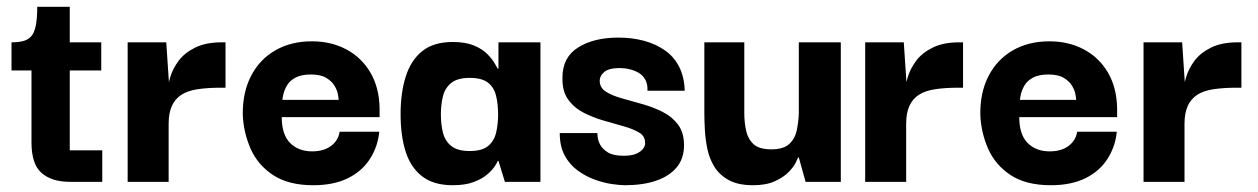

<svg xmlns="http://www.w3.org/2000/svg" viewBox="-20 -537 3715 567"><path d="M187 0Q133 0 103 -26Q73 -52 73 -116V-341H186V-93H282V0ZM14 -329V-412Q33 -412 47.5 -415.5Q62 -419 71.5 -429Q81 -439 85.5 -460.5Q90 -482 90 -517H186V-412H279V-329Z M357 0V-412H471L479 -292L478 -203V0ZM478 -171 475 -263Q475 -283 482.5 -308.5Q490 -334 507.5 -357.5Q525 -381 556.5 -396.5Q588 -412 634 -412H646V-278H633Q593 -278 563.5 -273.5Q534 -269 515.5 -257Q497 -245 487.5 -224Q478 -203 478 -171Z M905 10Q832 10 786.5 -20Q741 -50 720 -98Q699 -146 697 -198Q696 -263 721 -312Q746 -361 792.5 -388Q839 -415 901 -415Q958 -415 1003 -391Q1048 -367 1074 -322.5Q1100 -278 1101 -217Q1101 -216 1101 -206Q1101 -196 1101 -191H812Q812 -140 836.5 -115Q861 -90 902 -90Q936 -90 957.5 -106Q979 -122 983 -148H1100Q1096 -105 1073 -68.5Q1050 -32 1008 -11Q966 10 905 10ZM814 -242H980Q980 -246 978 -258Q976 -270 968 -283.5Q960 -297 943.5 -307Q927 -317 898 -317Q870 -317 853 -308Q836 -299 828 -285.5Q820 -272 817 -259.5Q814 -247 814 -242Z M1317 10Q1261 10 1227 -16Q1193 -42 1178 -89Q1163 -136 1163 -200Q1163 -264 1178.5 -312Q1194 -360 1227.5 -386.5Q1261 -413 1317 -413Q1355 -413 1380 -402.5Q1405 -392 1419.5 -377Q1434 -362 1441 -349.5Q1448 -337 1450 -334H1452V-412H1576V0H1471L1452 -62H1450Q1449 -58 1441.5 -46.5Q1434 -35 1419 -22Q1404 -9 1379 0.5Q1354 10 1317 10ZM1367 -91Q1403 -91 1421 -105.5Q1439 -120 1445 -145Q1451 -170 1451 -199Q1451 -229 1445 -254Q1439 -279 1421 -293Q1403 -307 1367 -307Q1331 -307 1312.5 -292Q1294 -277 1288 -252.5Q1282 -228 1282 -199Q1282 -170 1288 -145.5Q1294 -121 1312.5 -106Q1331 -91 1367 -91Z M1825 10Q1811 10 1787 6.5Q1763 3 1736.5 -6.5Q1710 -16 1686 -33.5Q1662 -51 1647.5 -78Q1633 -105 1633 -144H1744Q1744 -143 1745 -132.5Q1746 -122 1752.5 -109.5Q1759 -97 1775 -87Q1791 -77 1822 -77Q1846 -77 1860 -83.5Q1874 -90 1880 -99Q1886 -108 1885 -116Q1885 -135 1867.5 -145.5Q1850 -156 1822 -164Q1794 -172 1762.5 -181Q1731 -190 1703 -204.5Q1675 -219 1657.5 -243.5Q1640 -268 1641 -308Q1641 -368 1687.5 -397Q1734 -426 1806 -426Q1847 -426 1882 -416.5Q1917 -407 1944 -388Q1971 -369 1986 -339Q2001 -309 2002 -269H1892Q1893 -289 1885.5 -302Q1878 -315 1866 -322Q1854 -329 1839.5 -332.5Q1825 -336 1810 -336Q1778 -336 1764.5 -324.5Q1751 -313 1751 -299Q1751 -278 1769 -266.5Q1787 -255 1815 -247Q1843 -239 1875.5 -230Q1908 -221 1936 -207Q1964 -193 1982 -169.5Q2000 -146 2000 -108Q2000 -69 1978.5 -43Q1957 -17 1918 -3.5Q1879 10 1825 10Z M2204 10Q2160 10 2132.5 -5Q2105 -20 2090 -44Q2075 -68 2069 -97Q2063 -126 2061.5 -154Q2060 -182 2060 -204V-412H2178V-203Q2178 -177 2183 -152.5Q2188 -128 2204.5 -112Q2221 -96 2258 -96Q2294 -96 2311 -112Q2328 -128 2333 -152.5Q2338 -177 2339 -201V-412H2463V0H2359L2339 -72H2337Q2336 -69 2329.5 -56Q2323 -43 2308 -28Q2293 -13 2267.5 -1.5Q2242 10 2204 10Z M2535 0V-412H2649L2657 -292L2656 -203V0ZM2656 -171 2653 -263Q2653 -283 2660.5 -308.5Q2668 -334 2685.5 -357.5Q2703 -381 2734.5 -396.5Q2766 -412 2812 -412H2824V-278H2811Q2771 -278 2741.5 -273.5Q2712 -269 2693.5 -257Q2675 -245 2665.5 -224Q2656 -203 2656 -171Z M3083 10Q3010 10 2964.5 -20Q2919 -50 2898 -98Q2877 -146 2875 -198Q2874 -263 2899 -312Q2924 -361 2970.5 -388Q3017 -415 3079 -415Q3136 -415 3181 -391Q3226 -367 3252 -322.5Q3278 -278 3279 -217Q3279 -216 3279 -206Q3279 -196 3279 -191H2990Q2990 -140 3014.5 -115Q3039 -90 3080 -90Q3114 -90 3135.5 -106Q3157 -122 3161 -148H3278Q3274 -105 3251 -68.5Q3228 -32 3186 -11Q3144 10 3083 10ZM2992 -242H3158Q3158 -246 3156 -258Q3154 -270 3146 -283.5Q3138 -297 3121.5 -307Q3105 -317 3076 -317Q3048 -317 3031 -308Q3014 -299 3006 -285.5Q2998 -272 2995 -259.5Q2992 -247 2992 -242Z M3357 0V-412H3471L3479 -292L3478 -203V0ZM3478 -171 3475 -263Q3475 -283 3482.5 -308.5Q3490 -334 3507.5 -357.5Q3525 -381 3556.5 -396.5Q3588 -412 3634 -412H3646V-278H3633Q3593 -278 3563.5 -273.5Q3534 -269 3515.5 -257Q3497 -245 3487.5 -224Q3478 -203 3478 -171Z"/></svg>

Font: Darker Grotesque Light ExtraBold
Style: Regular
Weight: 800
Version: Version 1.000;gftools[0.9.28]